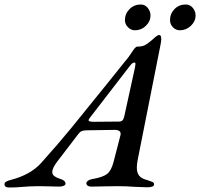

<svg xmlns="http://www.w3.org/2000/svg" viewBox="-82 -831 892 856"><path d="M-62 -10Q-62 -17 -54 -21.5Q-46 -26 -30 -30Q9 -40 43.5 -59Q78 -78 102 -105Q174 -185 235.5 -260Q297 -335 391 -452L476 -558Q485 -568 493.5 -580Q502 -592 505 -597Q522 -623 528 -623Q549 -623 561.5 -628.5Q574 -634 590 -648Q603 -660 612.5 -667.5Q622 -675 628 -675Q637 -675 637 -657Q637 -648 634 -633L532 -119Q528 -100 528 -84Q528 -60 539 -47Q550 -34 575 -28Q593 -22 599 -19Q605 -16 605 -9Q605 4 574 4Q563 4 519 2Q482 -1 442 -1L376 0Q357 1 326 1Q306 1 303 -12Q302 -19 310 -25Q318 -31 331 -33Q377 -41 395.5 -55.5Q414 -70 424 -108L455 -228Q458 -240 451 -246Q444 -252 430 -252L304 -250Q290 -250 281.5 -246Q273 -242 266 -232L175 -113Q151 -82 151 -64Q151 -53 160 -46Q169 -39 185 -34Q210 -27 210 -12Q210 -6 201.5 -2.5Q193 1 181 1Q157 1 143 0L90 -1Q68 -1 50.5 0Q33 1 21 2Q-12 5 -39 5Q-51 5 -56.5 1.5Q-62 -2 -62 -10ZM448 -289Q458 -289 463.5 -294Q469 -299 472 -312L520 -531Q522 -543 522 -546Q522 -552 517 -552Q509 -552 500 -541L321 -309Q313 -299 313 -295Q313 -288 336 -288ZM475 -741Q475 -770 495.5 -790.5Q516 -811 546 -811Q564 -811 576.5 -796Q589 -781 589 -762Q589 -736 568.5 -716Q548 -696 520 -696Q502 -696 488.5 -709.5Q475 -723 475 -741ZM676 -741Q676 -770 696 -790.5Q716 -811 746 -811Q765 -811 777.5 -796Q790 -781 790 -762Q790 -736 769 -716Q748 -696 720 -696Q702 -696 689 -709.5Q676 -723 676 -741Z"/></svg>

Font: EB Garamond Medium
Style: Italic
Weight: 500
Italic angle: -17.2°
Designer: Georg Duffner and Octavio Pardo
Foundry: Georg Duffner
Version: Version 1.000